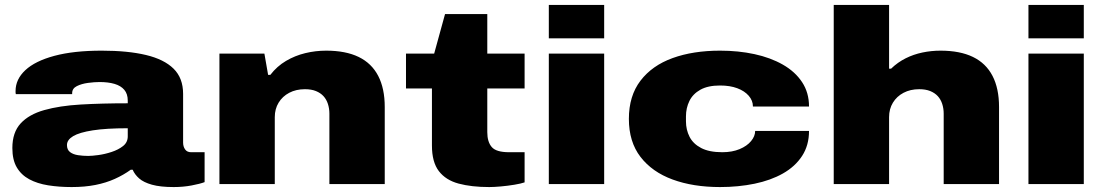

<svg xmlns="http://www.w3.org/2000/svg" viewBox="-20 -745 4466 777"><path d="M270 12Q219 12 175 5Q131 -2 98.5 -19.5Q66 -37 48 -67.5Q30 -98 30 -146Q30 -209 63.5 -245.5Q97 -282 159 -299.5Q221 -317 306.5 -322Q392 -327 497 -327V-338Q497 -365 483 -381.5Q469 -398 443.5 -405.5Q418 -413 383 -413Q362 -413 336 -409.5Q310 -406 291 -396.5Q272 -387 272 -368V-364H44Q43 -368 43 -370.5Q43 -373 43 -377Q43 -424 82.5 -461Q122 -498 200 -519Q278 -540 392 -540Q497 -540 570.5 -522.5Q644 -505 682.5 -467Q721 -429 721 -365V-168Q721 -152 729 -140.5Q737 -129 753 -129H808V-8Q790 -1 755.5 5.5Q721 12 683 12Q629 12 595 2.5Q561 -7 543 -23Q525 -39 517 -58H509Q480 -37 444.5 -21Q409 -5 366 3.5Q323 12 270 12ZM337 -114Q352 -114 378 -117.5Q404 -121 431.5 -130Q459 -139 478 -154Q497 -169 497 -193V-226Q410 -226 355.5 -217.5Q301 -209 276 -194Q251 -179 251 -158Q251 -139 263.5 -129.5Q276 -120 296 -117Q316 -114 337 -114Z M868 0V-528H1050L1065 -442H1074Q1101 -477 1137.5 -498.5Q1174 -520 1215.5 -530Q1257 -540 1300 -540Q1379 -540 1431.5 -514.5Q1484 -489 1510.5 -438Q1537 -387 1537 -312V0H1313V-285Q1313 -306 1307 -324.5Q1301 -343 1289 -356Q1277 -369 1258.5 -376.5Q1240 -384 1214 -384Q1178 -384 1150.5 -369.5Q1123 -355 1107.5 -329.5Q1092 -304 1092 -271V0Z M1960 12Q1888 12 1836 -2Q1784 -16 1756 -52.5Q1728 -89 1728 -156V-387H1623V-528H1737L1781 -688H1952V-528H2103V-387H1952V-210Q1952 -171 1970 -150Q1988 -129 2040 -129H2103V-7Q2089 -2 2062 2.5Q2035 7 2007 9.5Q1979 12 1960 12Z M2201 -590V-725H2425V-590ZM2201 0V-528H2425V0Z M2894 12Q2785 12 2702 -18.5Q2619 -49 2572 -110Q2525 -171 2525 -264Q2525 -357 2572 -418.5Q2619 -480 2702 -510Q2785 -540 2894 -540Q2968 -540 3033 -526Q3098 -512 3148 -483.5Q3198 -455 3226 -412.5Q3254 -370 3254 -314H3027Q3027 -338 3010 -357.5Q2993 -377 2963.5 -388Q2934 -399 2894 -399Q2845 -399 2814.5 -382Q2784 -365 2770 -336.5Q2756 -308 2756 -274V-254Q2756 -220 2770.5 -191.5Q2785 -163 2817.5 -146Q2850 -129 2903 -129Q2943 -129 2973 -141.5Q3003 -154 3019.5 -174Q3036 -194 3036 -215H3254Q3254 -157 3226 -114Q3198 -71 3148.5 -43Q3099 -15 3033.5 -1.5Q2968 12 2894 12Z M3354 0V-725H3578V-467H3586Q3613 -493 3645 -509Q3677 -525 3713 -532.5Q3749 -540 3786 -540Q3865 -540 3917.5 -514.5Q3970 -489 3996.5 -438Q4023 -387 4023 -312V0H3799V-285Q3799 -306 3793 -324.5Q3787 -343 3775 -356Q3763 -369 3744.5 -376.5Q3726 -384 3700 -384Q3664 -384 3636.5 -369.5Q3609 -355 3593.5 -329.5Q3578 -304 3578 -271V0Z M4142 -590V-725H4366V-590ZM4142 0V-528H4366V0Z"/></svg>

Font: Archivo Expanded Black
Style: Regular
Weight: 900
Width: 7
Designer: Hector Gatti
Foundry: Omnibus-Type
Version: Version 2.001